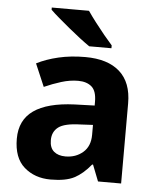

<svg xmlns="http://www.w3.org/2000/svg" viewBox="-54 -812 708 869"><g transform="rotate(5 299.5 -378.0)"><path d="M317 -556Q419 -556 473.5 -507.5Q528 -459 528 -364V0H423L394 -74H390Q354 -30 315.5 -10Q277 10 208 10Q136 10 88 -32Q40 -74 40 -161Q40 -246 102 -289.5Q164 -333 287 -338L378 -341V-358Q378 -407 355.5 -426.5Q333 -446 294 -446Q257 -446 218 -434Q179 -422 141 -405L97 -508Q140 -530 195.5 -543Q251 -556 317 -556ZM321 -250Q249 -248 221.5 -227Q194 -206 194 -168Q194 -133 213.5 -116.5Q233 -100 266 -100Q313 -100 345.5 -128Q378 -156 378 -208V-253ZM315 -766Q330 -744 351 -716.5Q372 -689 393 -663.5Q414 -638 431 -619V-606H330Q311 -619 285.5 -638.5Q260 -658 233.5 -680Q207 -702 183.5 -722Q160 -742 146 -756V-766Z"/></g></svg>

Font: Noto Sans Georgian Bold
Style: Regular
Weight: 700
Designer: Monotype Design Team, Akaki Razmadze
Foundry: Google LLC
Version: Version 2.005; ttfautohint (v1.8.4.7-5d5b)